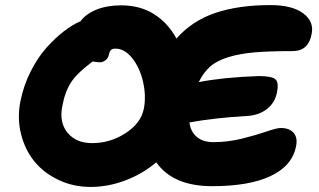

<svg xmlns="http://www.w3.org/2000/svg" viewBox="-20 -715 1267 762"><path d="M61 -313Q73.7 -376 101.8 -431.6Q129.9 -487.3 164.8 -526.1Q199.7 -564.9 233.9 -591.1Q268.1 -617.2 299.8 -630.9Q320.8 -659.7 362.8 -676.8Q404.8 -693.8 460.9 -693.8Q536.1 -693.8 591.6 -658.7Q647 -623.5 680.2 -562Q742.2 -632.3 834.2 -663.6Q926.3 -694.8 1053.2 -694.8Q1139.6 -694.8 1183.3 -662.1Q1227.1 -629.4 1216.8 -580.1Q1204.6 -512.2 1141.1 -512.2Q1050.3 -512.2 991.7 -507.3Q933.1 -502.4 887.2 -488.5Q841.3 -474.6 814.2 -450.9Q787.1 -427.2 769 -389.2Q866.7 -408.2 1005.9 -413.1Q1058.6 -413.1 1073 -400.4Q1087.4 -387.7 1079.1 -347.2Q1070.3 -305.7 1038.8 -281.7Q1007.3 -257.8 962.9 -254.9Q828.1 -247.1 731.9 -229Q736.3 -192.9 760.7 -171.9Q785.2 -150.9 827.1 -150.9Q884.3 -150.9 941.2 -165Q998 -179.2 1038.1 -193.1Q1078.1 -207 1094.2 -207Q1128.9 -207 1145.5 -187.5Q1162.1 -168 1154.8 -133.8Q1139.6 -57.1 1054.7 -16.6Q969.7 23.9 821.8 23.9Q667 23.9 600.1 -70.8Q545.9 -24.9 477.5 1Q409.2 26.9 339.8 26.9Q270.5 26.9 211.7 -1.2Q152.8 -29.3 115.7 -75.4Q78.6 -121.6 63.2 -184.1Q47.9 -246.6 61 -313ZM227.1 -293Q214.4 -229 248.3 -188Q282.2 -147 345.2 -147Q418 -147 478.8 -186.8Q539.6 -226.6 550.8 -283.2Q560.5 -333 548.1 -388.9Q535.6 -444.8 505.4 -483.4Q475.1 -522 438 -522Q425.3 -522 419.9 -516.1Q414.6 -510.3 412.1 -498Q409.2 -483.9 398.7 -475.8Q388.2 -467.8 376 -467.8Q363.3 -467.8 348.1 -471.2Q287.6 -426.8 262.7 -389.2Q237.8 -351.6 227.1 -293Z"/></svg>

Font: Shantell Sans Irregular Bouncy
Style: Italic
Weight: 800
Italic angle: -11.31°
Designer: Stephen Nixon, Anya Danilova, Shantell Martin
Foundry: Arrow Type
Version: Version 1.006;[9816181b4]